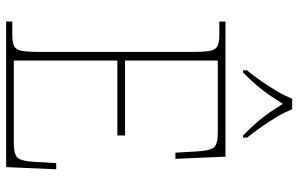

<svg xmlns="http://www.w3.org/2000/svg" viewBox="-193 -778 971 625"><g transform="rotate(90 292.5 -465.5)"><path d="M50 0V-20H93Q118 -20 130 -26Q142 -32 145.5 -51Q149 -70 149 -108V-606Q149 -645 145.5 -663.5Q142 -682 130 -688Q118 -694 93 -694H50V-714H490L497 -551H477L473 -620Q471 -661 461 -675Q451 -689 412 -689H177V-387H421V-362H177V-25H446Q485 -25 495 -39Q505 -53 507 -94L511 -163H531L524 0ZM209 -784Q225 -803 243 -829Q261 -855 277 -882Q293 -909 301 -931H336Q344 -909 360 -882Q376 -855 394.5 -829Q413 -803 428 -784V-771H421Q396 -796 378.5 -816Q361 -836 347 -856.5Q333 -877 318 -901Q303 -877 289 -856.5Q275 -836 258 -816Q241 -796 216 -771H209Z"/></g></svg>

Font: Noto Serif Gujarati Thin
Style: Regular
Weight: 250
Version: Version 2.102